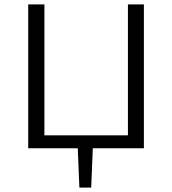

<svg xmlns="http://www.w3.org/2000/svg" viewBox="-20 -678 787 878"><path d="M343 180 335 -15H405L397 180ZM565 0V-658H638V0ZM133 0V-59H614V0ZM109 0V-658H183V0Z"/></svg>

Font: Ysabeau Office
Style: Regular
Weight: 400
Designer: Christian Thalmann (Catharsis Fonts)
Version: Version 2.001;gftools[0.9.30]; featfreeze: tnum,lnum,ss02